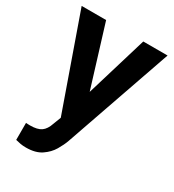

<svg xmlns="http://www.w3.org/2000/svg" viewBox="-180 -630 856 946"><g transform="rotate(30 248.5 -157.0)"><path d="M143.1 -528.3 250 -181.2 354.5 -528.3H492.7L280.8 80.1Q271.5 106.4 253.2 137.5Q234.9 168.5 201.9 190.9Q168.9 213.4 114.7 213.4Q96.7 213.4 83.3 210.9Q69.8 208.5 54.7 204.6V107.9Q60.1 108.4 66.4 108.6Q72.8 108.9 77.6 108.9Q120.1 108.9 141.1 94Q162.1 79.1 173.8 43.9L190.4 0.5L3.9 -528.3Z"/></g></svg>

Font: Vazirmatn UI FD SemiBold
Style: Regular
Weight: 600
Designer: Saber Rastikerdar
Foundry: Saber Rastikerdar
Version: Version 33.003